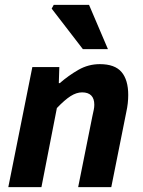

<svg xmlns="http://www.w3.org/2000/svg" viewBox="-20 -773 592 793"><path d="M14.3 0 113.6 -496.1H225L222.9 -429.7H226.9Q263.1 -461.2 304.1 -484.7Q345.1 -508.1 392.3 -508.1Q454.3 -508.1 481.9 -475.6Q509.6 -443.1 509.6 -380.6Q509.6 -364.2 507.7 -346.4Q505.7 -328.5 501.6 -310L439.6 0H302.8L361.5 -292.8Q364.9 -308.4 367.2 -319.3Q369.5 -330.3 369.5 -340.3Q369.5 -365.9 356.7 -378.7Q344 -391.5 319.1 -391.5Q295.9 -391.5 271.5 -376Q247.1 -360.4 214.9 -326.7L151.1 0ZM322.3 -570 193.4 -737.4 202 -753H347.7L425.8 -570Z"/></svg>

Font: Source Sans 3 VF
Style: Italic
Weight: 200
Italic angle: -11°
Designer: Paul D. Hunt
Foundry: Adobe Systems Incorporated
Version: Version 3.042;hotconv 1.0.118;makeotfexe 2.5.65603